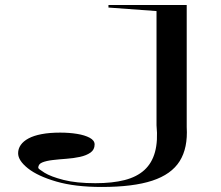

<svg xmlns="http://www.w3.org/2000/svg" viewBox="-20 -728 878 763"><path d="M384 15Q278 15 204 -6.5Q130 -28 91 -59Q52 -90 52 -119Q52 -137 62.5 -152Q73 -167 93.5 -178Q114 -189 145.5 -195Q177 -201 219 -201Q255 -201 286 -196Q317 -191 336.5 -180.5Q356 -170 356 -154Q356 -133 339.5 -121.5Q323 -110 297.5 -104.5Q272 -99 243.5 -97Q215 -95 189.5 -92Q164 -89 148 -82.5Q132 -76 132 -61Q132 -57 157 -41.5Q182 -26 232.5 -13Q283 0 359 0Q427 0 475.5 -12.5Q524 -25 554 -52.5Q584 -80 596 -124Q608 -168 602 -230V-684L411 -698V-708H722V-223Q727 -140 694 -87.5Q661 -35 585 -10Q509 15 384 15Z"/></svg>

Font: Kalnia Expanded Light
Style: Regular
Weight: 300
Width: 7
Designer: Frida Medrano
Foundry: Frida Medrano
Version: Version 1.105